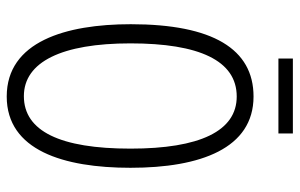

<svg xmlns="http://www.w3.org/2000/svg" viewBox="-180 -701 891 571"><g transform="rotate(90 265.5 -415.5)"><path d="M377 -841H154V-798H377ZM479 -358C479 -567 421 -724 267 -724C126 -724 52 -603 52 -359C52 -165 104 10 267 10C427 10 479 -159 479 -358ZM109 -358C109 -562 160 -674 267 -674C370 -674 422 -564 422 -358C422 -149 370 -41 266 -41C164 -41 109 -154 109 -358Z"/></g></svg>

Font: Noto Sans Gujarati ExtraCondensed Light
Style: Regular
Weight: 300
Width: 2
Designer: Jelle Bosma - Monotype Design Team, Universal Thirst
Foundry: Monotype Imaging Inc.
Version: Version 2.106